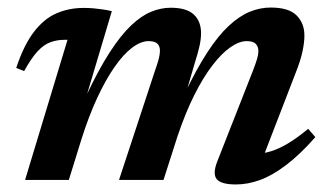

<svg xmlns="http://www.w3.org/2000/svg" viewBox="-20 -477 873 509"><path d="M668.5 -37 654 -69.5Q676 -69 698.5 -76Q721 -83 745.5 -98Q770 -113 797 -135.5L816 -113.5Q775.5 -67.5 739 -39.8Q702.5 -12 669.8 0Q637 12 605.5 12Q566.5 12 554.8 -1.8Q543 -15.5 556 -49L651.5 -292Q658.5 -310.5 661.8 -321.8Q665 -333 665 -341.5Q665 -353.5 658 -360.8Q651 -368 634 -368Q614.5 -368 591.2 -352Q568 -336 543.5 -304.2Q519 -272.5 495.2 -225.2Q471.5 -178 450.5 -115.5L413.5 0H295.5L392.5 -294.5Q397 -307 399.5 -316Q402 -325 403 -331.5Q404 -338 404 -343Q404 -355 397 -361.5Q390 -368 374 -368Q353.5 -368 330.2 -350.5Q307 -333 283.5 -299.2Q260 -265.5 237.5 -217Q215 -168.5 195.5 -106.5L162.5 0H46.5L159 -371.5Q157.5 -371.5 155.8 -371.5Q154 -371.5 152 -371.5Q131 -371.5 113.5 -365Q96 -358.5 79.5 -340.8Q63 -323 44 -288.5L23 -297Q43.5 -358.5 70.5 -393.2Q97.5 -428 130.5 -442Q163.5 -456 201.5 -456Q215.5 -456 227.2 -455Q239 -454 251 -452.2Q263 -450.5 276.5 -447.5L208 -218L208.5 -223Q241.5 -293 271 -338.5Q300.5 -384 327.8 -409.8Q355 -435.5 381 -446Q407 -456.5 432.5 -456.5Q474.5 -456.5 493.8 -438.5Q513 -420.5 513 -389Q513 -373.5 508.8 -354.5Q504.5 -335.5 496.5 -310.5L472 -226.5H468.5Q500.5 -293.5 529.5 -338Q558.5 -382.5 586.5 -408.5Q614.5 -434.5 642 -445.8Q669.5 -457 697.5 -457Q745.5 -457 766.2 -436.2Q787 -415.5 787 -382.5Q787 -364.5 781.8 -340Q776.5 -315.5 763.5 -283Z"/></svg>

Font: Newsreader 16pt 16pt SemiBold
Style: Italic
Weight: 600
Italic angle: -17°
Version: Version 1.003